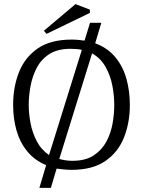

<svg xmlns="http://www.w3.org/2000/svg" viewBox="-20 -819 697 936"><path d="M172 97 205 -14Q149 -37 113 -81Q77 -125 60.5 -183Q44 -241 44 -307Q44 -395 72.5 -467Q101 -539 163.5 -582.5Q226 -626 329 -626Q346 -626 362 -624.5Q378 -623 392 -621L419 -708H474L444 -608Q504 -586 541.5 -541Q579 -496 596 -436Q613 -376 613 -307Q613 -221 584.5 -149Q556 -77 493.5 -34Q431 9 329 9Q310 9 291.5 7Q273 5 256 3L228 97ZM219 -63 379 -576Q366 -579 352 -580Q338 -581 323 -581Q260 -581 220 -555Q180 -529 158.5 -487Q137 -445 128.5 -397.5Q120 -350 120 -307Q120 -267 128.5 -220.5Q137 -174 158.5 -132Q180 -90 219 -63ZM332 -35Q397 -35 437 -61.5Q477 -88 499 -129.5Q521 -171 529 -218Q537 -265 537 -307Q537 -352 528 -400.5Q519 -449 495.5 -491.5Q472 -534 429 -559L269 -44Q284 -40 300 -37.5Q316 -35 332 -35ZM207 -654 194 -669 348 -799 418 -772V-756Z"/></svg>

Font: Manuale Light
Style: Regular
Weight: 300
Designer: Eduardo Tunni / Pablo Cosgaya
Foundry: Eduardo Tunni / Pablo Cosgaya
Version: Version 1.002